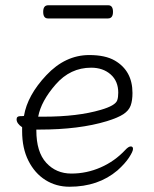

<svg xmlns="http://www.w3.org/2000/svg" viewBox="-20 -693 583 729"><path d="M390 -623H162Q144 -623 144 -648Q144 -673 163 -673H391Q409 -673 409 -648Q409 -623 390 -623ZM118 -201V-198Q118 -116 155.5 -75Q193 -34 251 -34Q309 -34 362.5 -57.5Q416 -81 456 -124Q468 -137 476.5 -137Q485 -137 485 -127.5Q485 -118 470 -95Q455 -72 426 -46Q353 16 244 16Q193 16 152.5 -9.5Q112 -35 88 -82.5Q64 -130 64 -195V-210Q43 -224 43 -240Q43 -252 57 -252Q71 -252 71 -253Q84 -331 156 -407.5Q228 -484 319 -484Q380 -484 416 -463Q483 -424 483 -340Q483 -311 476 -292Q469 -273 448.5 -259.5Q428 -246 386 -233Q281 -201 130 -201ZM146 -250Q275 -250 363 -276Q418 -292 425 -312Q429 -323 429 -341Q429 -385 400 -410.5Q371 -436 326 -436Q247 -436 191.5 -372.5Q136 -309 125 -250Z"/></svg>

Font: ToneOZ-Pinyin-WenKai-Light
Style: Light
Weight: 300
Designer: Fontworks Inc.
Foundry: ToneOZ
Version: Version 0.240331